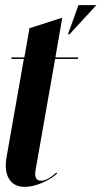

<svg xmlns="http://www.w3.org/2000/svg" viewBox="-20 -719 396 749"><path d="M245 -585 286 -699H356L251 -585ZM77 10Q34 10 15 -21.5Q-4 -53 6 -108L73 -489H24L25 -495H75L95 -609L223 -650L196 -495H285L284 -489H195L119 -57Q111 -14 140 -14Q165 -14 200 -46L203 -42Q177 -19 141.5 -4.5Q106 10 77 10Z"/></svg>

Font: Moniqa Black Ita Display
Style: Italic
Weight: 900
Italic angle: -10°
Designer: Rajesh Rajput
Foundry: Rajesh Rajput
Version: Version 1.000